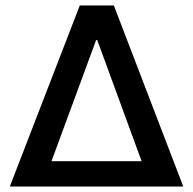

<svg xmlns="http://www.w3.org/2000/svg" viewBox="-20 -685 709 705"><path d="M653 0H16L273 -665H398ZM337 -538H333L169 -93H500Z"/></svg>

Font: Bree Serif
Style: Regular
Weight: 400
Designer: Veronika Burian, Jos Scaglione
Foundry: TypeTogether
Version: Version 1.001